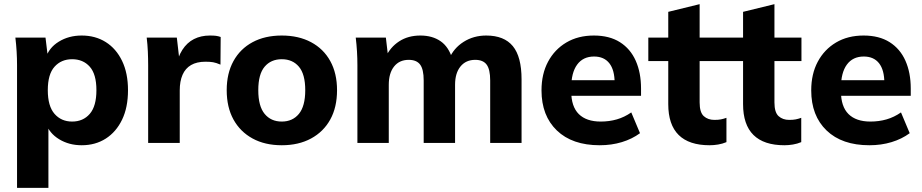

<svg xmlns="http://www.w3.org/2000/svg" viewBox="-20 -688 4437 924"><path d="M62 216V-375Q62 -407 60 -440.5Q58 -474 54 -507H199L211 -408H200Q215 -458 263 -487.5Q311 -517 373 -517Q439 -517 489 -485.5Q539 -454 567.5 -395Q596 -336 596 -254Q596 -171 567.5 -112Q539 -53 489 -21Q439 11 373 11Q312 11 264.5 -18Q217 -47 201 -95H213V216ZM327 -103Q380 -103 412 -140Q444 -177 444 -254Q444 -331 412 -367Q380 -403 327 -403Q275 -403 242.5 -367Q210 -331 210 -254Q210 -177 242.5 -140Q275 -103 327 -103Z M693 0V-373Q693 -406 691.5 -440Q690 -474 686 -507H831L848 -359H825Q835 -413 857.5 -448Q880 -483 913.5 -500Q947 -517 990 -517Q1009 -517 1020 -515.5Q1031 -514 1042 -510L1041 -377Q1020 -386 1005.5 -388.5Q991 -391 969 -391Q927 -391 899.5 -375Q872 -359 858.5 -328Q845 -297 845 -253V0Z M1336 11Q1255 11 1195.5 -21.5Q1136 -54 1103.5 -113Q1071 -172 1071 -254Q1071 -335 1103.5 -394Q1136 -453 1195.5 -485Q1255 -517 1336 -517Q1417 -517 1477 -485Q1537 -453 1569.5 -394Q1602 -335 1602 -254Q1602 -172 1569.5 -113Q1537 -54 1477 -21.5Q1417 11 1336 11ZM1336 -103Q1388 -103 1418.5 -140Q1449 -177 1449 -254Q1449 -331 1418.5 -367Q1388 -403 1336 -403Q1284 -403 1253.5 -367Q1223 -331 1223 -254Q1223 -177 1253.5 -140Q1284 -103 1336 -103Z M1700 0V-375Q1700 -407 1698 -440.5Q1696 -474 1692 -507H1837L1848 -413H1836Q1858 -461 1901 -489Q1944 -517 2003 -517Q2061 -517 2100.5 -489.5Q2140 -462 2157 -404H2141Q2163 -456 2211 -486.5Q2259 -517 2320 -517Q2406 -517 2448 -466Q2490 -415 2490 -306V0H2339V-301Q2339 -354 2322 -377Q2305 -400 2267 -400Q2222 -400 2196 -368Q2170 -336 2170 -280V0H2019V-301Q2019 -354 2002 -377Q1985 -400 1947 -400Q1902 -400 1876.5 -368Q1851 -336 1851 -280V0Z M2866 11Q2734 11 2660 -60Q2586 -131 2586 -253Q2586 -332 2617.5 -391Q2649 -450 2705.5 -483.5Q2762 -517 2838 -517Q2913 -517 2963.5 -485Q3014 -453 3039.5 -395.5Q3065 -338 3065 -262V-227H2710V-302H2955L2938 -288Q2938 -351 2912.5 -383.5Q2887 -416 2839 -416Q2786 -416 2757.5 -377Q2729 -338 2729 -265V-249Q2729 -175 2765.5 -139Q2802 -103 2871 -103Q2912 -103 2948.5 -113.5Q2985 -124 3018 -147L3060 -47Q3022 -19 2972.5 -4Q2923 11 2866 11Z M3395 11Q3296 11 3246 -38.5Q3196 -88 3196 -187V-394H3100V-507H3196V-631L3347 -668V-507H3477V-394H3347V-195Q3347 -147 3367 -129Q3387 -111 3418 -111Q3437 -111 3449.5 -113.5Q3462 -116 3476 -121V-4Q3457 4 3436 7.5Q3415 11 3395 11Z M3755 11Q3656 11 3606 -38.5Q3556 -88 3556 -187V-394H3460V-507H3556V-631L3707 -668V-507H3837V-394H3707V-195Q3707 -147 3727 -129Q3747 -111 3778 -111Q3797 -111 3809.5 -113.5Q3822 -116 3836 -121V-4Q3817 4 3796 7.5Q3775 11 3755 11Z M4164 11Q4032 11 3958 -60Q3884 -131 3884 -253Q3884 -332 3915.5 -391Q3947 -450 4003.5 -483.5Q4060 -517 4136 -517Q4211 -517 4261.5 -485Q4312 -453 4337.5 -395.5Q4363 -338 4363 -262V-227H4008V-302H4253L4236 -288Q4236 -351 4210.5 -383.5Q4185 -416 4137 -416Q4084 -416 4055.5 -377Q4027 -338 4027 -265V-249Q4027 -175 4063.5 -139Q4100 -103 4169 -103Q4210 -103 4246.5 -113.5Q4283 -124 4316 -147L4358 -47Q4320 -19 4270.5 -4Q4221 11 4164 11Z"/></svg>

Font: Mulish ExtraLight ExtraBold
Style: Regular
Weight: 800
Version: Version 3.603